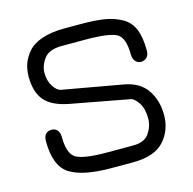

<svg xmlns="http://www.w3.org/2000/svg" viewBox="-96 -726 835 831"><g transform="rotate(-15 321.5 -310.5)"><path d="M129.9 -463.9C129.9 -486.7 137.5 -508.1 152.8 -528.3C168.1 -548.5 194.7 -558.6 232.4 -558.6H335.9C408.9 -558.6 456.4 -552.2 478.5 -539.6C500.7 -526.9 511.7 -495.4 511.7 -445.3C511.7 -432.9 515 -422.9 521.5 -415C528 -407.2 536.5 -403.3 546.9 -403.3C556 -403.3 564.3 -406.6 571.8 -413.1C579.3 -419.6 583 -430.3 583 -445.3C583 -483.7 578 -515.3 567.9 -540C557.8 -564.8 541.3 -583.5 518.6 -596.2C495.8 -608.9 470.5 -617.5 442.9 -622.1C415.2 -626.6 379.6 -628.9 335.9 -628.9H261.7C223.3 -628.9 190.3 -624.2 162.6 -614.7C134.9 -605.3 113.9 -592.3 99.6 -575.7C85.3 -559.1 75 -542 68.8 -524.4C62.7 -506.8 59.6 -487.6 59.6 -466.8C59.6 -421.2 70 -385.9 90.8 -360.8C111.7 -335.8 146.5 -318.4 195.3 -308.6L461.9 -258.8C472.3 -256.8 483.4 -247.1 495.1 -229.5C506.8 -211.9 512.7 -188.5 512.7 -159.2C512.7 -135.7 505.7 -113.8 491.7 -93.3C477.7 -72.8 453.8 -62.5 419.9 -62.5H304.7C233.7 -62.5 187 -69.2 164.6 -82.5C142.1 -95.9 130.9 -127.6 130.9 -177.7C130.9 -190.1 127.8 -200.2 121.6 -208C115.4 -215.8 107.1 -219.7 96.7 -219.7C71.9 -219.7 59.6 -205.7 59.6 -177.7C59.6 -103.5 78.9 -54 117.7 -29.3C156.4 -4.6 218.8 7.8 304.7 7.8H398.4C464.2 7.8 511.4 -8.1 540 -40C568.7 -71.9 583 -110.7 583 -156.2C583 -198.6 572.4 -235.7 551.3 -267.6C530.1 -299.5 496.1 -319.7 449.2 -328.1L180.7 -376C167.6 -378.6 155.9 -388.3 145.5 -405.3C135.1 -422.2 129.9 -441.7 129.9 -463.9Z"/></g></svg>

Font: Jura
Style: DemiBold
Weight: 600
Version: Version 2.5.1